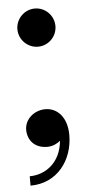

<svg xmlns="http://www.w3.org/2000/svg" viewBox="-51 -567 349 754"><g transform="rotate(-5 123.0 -190.0)"><path d="M40.5 -460C40.5 -419 74.5 -385 115.5 -385C157 -385 190.5 -419 190.5 -460C190.5 -501.5 157 -535.5 115.5 -535.5C74.5 -535.5 40.5 -501.5 40.5 -460ZM40.5 -64C40.5 -23.5 67 10 117.5 10C139 10 157.5 0.5 169 -9.5C161.5 75 102 119 38.5 119V156C145 156 207.5 69 207.5 -29C207.5 -99.5 169 -138 122.5 -138C77 -138 40.5 -104.5 40.5 -64Z"/></g></svg>

Font: Bodoni* 06pt Medium
Style: Regular
Weight: 500
Version: Version 2.3